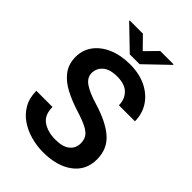

<svg xmlns="http://www.w3.org/2000/svg" viewBox="-261 -1012 1133 1133"><g transform="rotate(45 305.0 -446.0)"><path d="M439.9 -184.6Q439.9 -211.9 428.5 -231.9Q417 -252 385.5 -269Q354 -286.1 293.9 -304.7Q227.5 -325.2 173.8 -353.3Q120.1 -381.3 88.6 -422.9Q57.1 -464.4 57.1 -523.9Q57.1 -582.5 90.1 -626.7Q123 -670.9 181.4 -695.8Q239.7 -720.7 315.4 -720.7Q394.5 -720.7 452.4 -691.9Q510.3 -663.1 542 -613.8Q573.7 -564.5 573.7 -502.9H439.9Q439.9 -552.2 408.7 -584.2Q377.4 -616.2 313.5 -616.2Q252 -616.2 221.7 -589.6Q191.4 -563 191.4 -523.9Q191.4 -485.8 228.3 -460.2Q265.1 -434.6 338.9 -412.6Q455.6 -377.4 515.1 -324.7Q574.7 -272 574.7 -185.5Q574.7 -94.2 504.9 -42.2Q435.1 9.8 318.8 9.8Q267.1 9.8 216.6 -4.2Q166 -18.1 125 -46.1Q84 -74.2 59.6 -117.2Q35.2 -160.2 35.2 -218.8H169.9Q169.9 -151.4 212.4 -122.8Q254.9 -94.2 318.8 -94.2Q379.9 -94.2 409.9 -119.4Q439.9 -144.5 439.9 -184.6ZM241.2 -901.9 313.5 -828.1 386.2 -901.9H497.1V-897L355 -760.7H272.9L130.9 -897.5V-901.9Z"/></g></svg>

Font: Vazirmatn RD UI FD SemiBold
Style: Regular
Weight: 600
Designer: Saber Rastikerdar
Foundry: Saber Rastikerdar
Version: Version 33.003